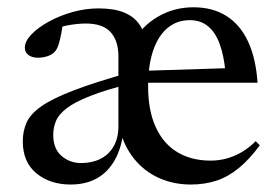

<svg xmlns="http://www.w3.org/2000/svg" viewBox="-20 -484 745 514"><path d="M210 -421Q190 -421 165.8 -417Q141.5 -413 122.5 -403.5L148.5 -425.5Q147 -410 144 -394Q141 -378 137 -365.2Q133 -352.5 127 -346Q119.5 -337.5 107 -333.5Q94.5 -329.5 82 -329.5Q65.5 -329.5 56 -336.8Q46.5 -344 46.5 -356.5Q46.5 -373.5 64.2 -392Q82 -410.5 110.8 -426.2Q139.5 -442 174.2 -451.8Q209 -461.5 243.5 -461.5Q285 -461.5 311.5 -450.8Q338 -440 352.2 -420Q366.5 -400 371 -371H336Q359 -413.5 402.2 -439Q445.5 -464.5 498 -464.5Q549.5 -464.5 586.2 -441.2Q623 -418 644 -373Q665 -328 669.5 -262.5H365.5L366 -294.5L619.5 -302.5L583.5 -291.5Q579.5 -335 568.2 -366Q557 -397 537.2 -413.5Q517.5 -430 488 -430Q454 -430 429 -409.5Q404 -389 390.2 -349.2Q376.5 -309.5 376.5 -253Q376.5 -188 397 -143.5Q417.5 -99 455 -76.5Q492.5 -54 544 -54Q566 -54 587 -59.8Q608 -65.5 627.8 -77.2Q647.5 -89 664.5 -106L675.5 -95Q647.5 -57 619 -33.8Q590.5 -10.5 559 -0.2Q527.5 10 491 10Q444 10 405 -7.8Q366 -25.5 339 -59Q312 -92.5 300.5 -138.5L311 -137.5Q306 -89 287.5 -56Q269 -23 239.2 -6.5Q209.5 10 169 10Q114 10 77.5 -20Q41 -50 41 -105.5Q41 -133 51.2 -156Q61.5 -179 91.2 -199.8Q121 -220.5 177.8 -242.2Q234.5 -264 327.5 -290L334.5 -261.5Q264.5 -244 222 -227.2Q179.5 -210.5 158.2 -194Q137 -177.5 129.8 -160Q122.5 -142.5 122.5 -123Q122.5 -86 144.5 -66.8Q166.5 -47.5 197.5 -47.5Q226.5 -47.5 249 -58.8Q271.5 -70 284.2 -92.2Q297 -114.5 297 -146V-333.5Q297 -374.5 276.2 -397.8Q255.5 -421 210 -421Z"/></svg>

Font: Newsreader 36pt
Style: Regular
Weight: 400
Designer: Hugues Gentile
Foundry: Production Type
Version: Version 1.003